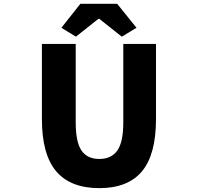

<svg xmlns="http://www.w3.org/2000/svg" viewBox="-20 -975 1040 1009"><path d="M502 13.7Q350.6 13.7 275.4 -74.7Q200.2 -163.1 200.2 -349.6V-744.1H377.9V-331.1Q377.9 -228.5 408.2 -184.1Q438.5 -139.6 502 -139.6Q565.4 -139.6 596.7 -184.1Q627.9 -228.5 627.9 -331.1V-744.1H799.8V-349.6Q799.8 -163.1 726.1 -74.7Q652.3 13.7 502 13.7ZM302.7 -829.1 402.3 -955.1H595.7L697.3 -829.1L620.1 -782.2L502 -876H497.1L378.9 -782.2Z"/></svg>

Font: GenEi Gothic M Heavy
Style: Regular
Weight: 800
Designer: o_tamon (Modified); [Source Han Sans]
Ryoko NISHIZUKA  (kana & ideographs); Paul D. Hunt (Latin, Greek & Cyrillic); Wenl
Version: Version 1.1a;Original Version 1.004